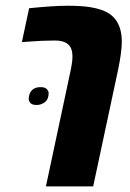

<svg xmlns="http://www.w3.org/2000/svg" viewBox="-20 -662 461 682"><path d="M83.5 -632.8Q169.9 -641.6 219.7 -641.6Q269.5 -641.6 299.6 -636.7Q329.6 -631.8 350.6 -622.8Q371.6 -613.8 384.8 -599.1Q412.6 -568.8 412.6 -514.2Q412.6 -479 400.4 -418.5L311 0H143.1L232.4 -418.9Q237.3 -442.4 237.3 -461.9Q237.3 -481.4 230.5 -494.1Q217.3 -518.1 174.3 -518.1Q128.9 -518.1 75.2 -513.7L57.6 -512.2ZM124 -352.5Q140.1 -352.5 146.5 -345.2Q152.8 -337.9 152.8 -331.5Q152.8 -309.6 139.6 -299.3Q126.5 -289.1 110.4 -289.1Q94.2 -289.1 88.1 -296.1Q82 -303.2 82 -309.6Q82 -315.9 83 -320.8Q90.3 -352.5 124 -352.5Z"/></svg>

Font: Open Sans Hebrew Condensed Extra Bold
Style: Italic
Weight: 800
Width: 3
Italic angle: -12°
Foundry: Ascender Corporation, Yanek Iontef
Version: Version 2.001;PS 002.001;hotconv 1.0.70;makeotf.lib2.5.58329